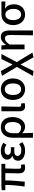

<svg xmlns="http://www.w3.org/2000/svg" viewBox="1854 -2458 817 4564"><g transform="rotate(-90 2262.0 -175.5)"><path d="M558 13C594 13 622 7 641 0L627 -86C608 -83 594 -81 584 -81C550 -81 533 -95 533 -134C533 -178 534 -341 541 -457H649V-550H103L24 -544V-457H148C148 -317 135 -153 109 0L225 6C240 -144 256 -310 256 -457H430C429 -346 424 -190 424 -140C424 -43 460 13 558 13Z M964 13C1039 13 1098 -3 1166 -54L1118 -129C1069 -90 1023 -77 976 -77C888 -77 838 -110 838 -164C838 -217 878 -245 957 -245C985 -245 1014 -244 1046 -242V-328C1019 -326 996 -324 974 -324C898 -324 864 -353 864 -398C864 -447 911 -474 973 -474C1021 -474 1065 -458 1105 -429L1150 -505C1098 -541 1034 -564 968 -564C852 -564 750 -516 750 -413C750 -363 779 -313 836 -293V-288C773 -271 724 -230 724 -153C724 -48 827 13 964 13Z M1270 200H1386C1384 108 1381 35 1378 -60C1425 -5 1480 13 1535 13C1651 13 1762 -95 1762 -284C1762 -458 1674 -564 1519 -564C1380 -564 1270 -471 1270 -276ZM1512 -82C1469 -82 1425 -93 1379 -147V-279C1379 -403 1440 -468 1514 -468C1605 -468 1644 -397 1644 -282C1644 -153 1585 -82 1512 -82Z M2020 13C2056 13 2077 7 2096 -1L2081 -88C2069 -83 2057 -81 2047 -81C2021 -81 2006 -93 2006 -126C2006 -246 2012 -407 2015 -550H1899V-133C1899 -41 1929 13 2020 13Z M2424 13C2562 13 2680 -91 2680 -274C2680 -459 2562 -564 2424 -564C2285 -564 2168 -459 2168 -274C2168 -91 2285 13 2424 13ZM2424 -81C2335 -81 2287 -157 2287 -274C2287 -392 2335 -469 2424 -469C2513 -469 2561 -392 2561 -274C2561 -157 2513 -81 2424 -81Z M2856 213 3009 -91H3013L3182 213L3295 187L3068 -186L3261 -550H3141L3013 -287H3009L2854 -564L2741 -536L2954 -184L2738 200Z M3705 200H3821V-346C3821 -486 3777 -564 3668 -564C3588 -564 3532 -520 3478 -441H3475L3466 -550H3362C3370 -492 3372 -438 3372 -394V0H3486V-355C3540 -436 3577 -465 3631 -465C3691 -465 3713 -427 3713 -332C3713 -183 3710 23 3705 200Z M4199 13C4338 13 4443 -85 4443 -253C4443 -350 4406 -423 4342 -459V-464C4402 -462 4449 -459 4510 -454V-550H4205C4072 -550 3948 -461 3948 -269C3948 -87 4063 13 4199 13ZM4200 -81C4122 -81 4067 -152 4067 -269C4067 -397 4123 -456 4201 -456C4286 -456 4333 -366 4333 -263C4333 -150 4279 -81 4200 -81Z"/></g></svg>

Font: Noto Sans CJK JP Medium
Style: Regular
Weight: 500
Designer: Ryoko NISHIZUKA (kana & ideographs); Paul D. Hunt (Latin, Greek & Cyrillic); Wenlong ZHANG (bopomofo); Sandoll Communica
Foundry: Adobe Systems Incorporated
Version: Version 1.004;PS 1.004;hotconv 1.0.82;makeotf.lib2.5.63406